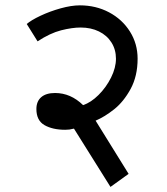

<svg xmlns="http://www.w3.org/2000/svg" viewBox="-20 -640 640 736"><path d="M230 -142.5Q182 -142.5 150.8 -160.2Q119.5 -178 119.5 -222Q119.5 -251.5 138 -267.5Q156.5 -283.5 191 -283.5Q251 -283.5 298.5 -237Q328.5 -247 357.8 -276Q387 -305 405.8 -342.8Q424.5 -380.5 424.5 -415Q424.5 -450 407.2 -477.2Q390 -504.5 359.2 -519.5Q328.5 -534.5 289 -534.5Q256.5 -534.5 214.2 -523.8Q172 -513 124 -481.5L82.5 -548Q99 -562.5 135 -579.5Q171 -596.5 212.2 -608Q253.5 -619.5 286 -619.5Q347.5 -619.5 398 -592.8Q448.5 -566 478 -519.2Q507.5 -472.5 507.5 -415Q507.5 -348.5 480.8 -299.2Q454 -250 417.5 -221Q381 -192 346.5 -177.5L473 26.5L403.5 76.5L263.5 -147Q253.5 -144.5 246.5 -143.5Q239.5 -142.5 230 -142.5Z"/></svg>

Font: JuliaMono SemiBoldItalic
Style: Regular
Weight: 600
Italic angle: -9°
Monospace: yes
Designer: cormullion
Foundry: corm
Version: Version 0.049; ttfautohint (v1.8.4)